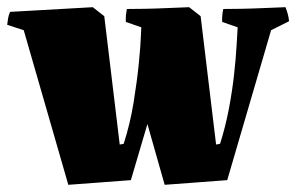

<svg xmlns="http://www.w3.org/2000/svg" viewBox="-37 -502 824 534"><path d="M153 12 29 -418 -17 -433Q-16 -442 -14.5 -451Q-13 -460 -9 -469L221 -482L253 -457L296 -100L307 -102Q325 -158 334.5 -216.5Q344 -275 349 -325Q354 -375 355 -405L356 -426L313 -441Q312 -459 316 -477Q335 -477 364.5 -477.5Q394 -478 427 -479.5Q460 -481 489 -482L521 -457L564 -100L575 -102Q590 -149 599.5 -199Q609 -249 614 -294.5Q619 -340 621 -375Q623 -410 624 -426L581 -441Q580 -459 584 -477Q603 -477 632.5 -477.5Q662 -478 695 -479.5Q728 -481 757 -482Q761 -472 763.5 -462.5Q766 -453 767 -443L717 -418L595 -1Q552 2 508.5 5.5Q465 9 421 12L373 -157L327 -1Q284 2 240.5 5.5Q197 9 153 12Z"/></svg>

Font: Labrada Black
Style: Regular
Weight: 900
Designer: Mercedes Jáuregui
Foundry: Omnibus-Type Team
Version: Version 1.000; ttfautohint (v1.8.4.7-5d5b)